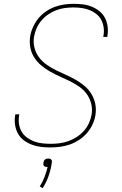

<svg xmlns="http://www.w3.org/2000/svg" viewBox="-20 -763 640 1004"><path d="M244 8Q218 8 193.5 5Q169 2 146.5 -6.5Q124 -15 105 -29Q86 -43 74.5 -63.5Q63 -84 59 -108.5Q55 -133 59 -158L60 -165H81L80 -159Q76 -136 79.5 -114Q83 -92 93.5 -74Q104 -56 121.5 -43.5Q139 -31 158.5 -23.5Q178 -16 201 -13.5Q224 -11 246 -11Q269 -11 292 -14Q315 -17 337.5 -25Q360 -33 381 -46.5Q402 -60 418.5 -78.5Q435 -97 445 -119Q455 -141 459 -164Q464 -194 456.5 -222.5Q449 -251 432.5 -273Q416 -295 392.5 -311Q369 -327 343.5 -339.5Q318 -352 292 -363.5Q266 -375 241.5 -389Q217 -403 195.5 -421Q174 -439 159 -462.5Q144 -486 138.5 -515Q133 -544 138 -574Q142 -598 153 -622Q164 -646 180.5 -666.5Q197 -687 219.5 -702.5Q242 -718 266.5 -727Q291 -736 316 -739.5Q341 -743 365 -743Q390 -743 414 -740Q438 -737 460 -728Q482 -719 500 -704.5Q518 -690 528.5 -670Q539 -650 542.5 -626Q546 -602 542 -577L541 -570H520L521 -576Q525 -598 522 -619.5Q519 -641 509.5 -659Q500 -677 483.5 -690Q467 -703 448 -710.5Q429 -718 407.5 -721Q386 -724 364 -724Q342 -724 319 -721Q296 -718 274 -709.5Q252 -701 232 -687.5Q212 -674 196.5 -655.5Q181 -637 171.5 -615.5Q162 -594 158 -571Q153 -541 160.5 -512.5Q168 -484 185 -462Q202 -440 225 -424Q248 -408 273.5 -395.5Q299 -383 325 -371.5Q351 -360 375.5 -346Q400 -332 421.5 -314Q443 -296 457.5 -272.5Q472 -249 478 -220.5Q484 -192 479 -161Q475 -136 463.5 -111.5Q452 -87 434 -66.5Q416 -46 393 -31Q370 -16 345.5 -7.5Q321 1 295 4.5Q269 8 244 8ZM203 221 188 212Q203 188 213 162Q223 136 229 110H226Q222 110 217.5 109Q213 108 210 104.5Q207 101 206.5 96.5Q206 92 207 88Q208 83 209.5 79Q211 75 215 71.5Q219 68 224 67Q229 66 233 66Q237 66 241 67Q245 68 248 71.5Q251 75 251.5 79Q252 83 251 88Q246 122 234.5 156Q223 190 203 221Z"/></svg>

Font: Iosevka Thin Extended Oblique
Style: Regular
Weight: 100
Width: 7
Italic angle: -9°
Monospace: yes
Designer: Belleve Invis
Foundry: Belleve Invis
Version: Version 32.5.0; ttfautohint (v1.8.4)